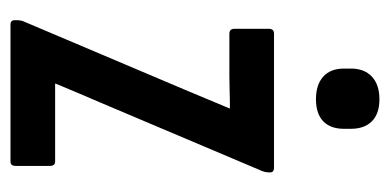

<svg xmlns="http://www.w3.org/2000/svg" viewBox="-204 -522 726 357"><g transform="rotate(90 158.5 -343.0)"><path d="M25 0Q17 0 17 -8V-11Q17 -20 20 -26L145 -321Q154 -343 163 -364Q172 -385 181 -407V-408Q164 -408 150.5 -407.5Q137 -407 122 -407H42Q33 -407 33 -417V-480Q33 -490 42 -490H291Q300 -490 300 -483V-480Q300 -472 295 -462L171 -169Q162 -148 153 -127Q144 -106 135 -84V-83Q152 -83 164.5 -83Q177 -83 192 -83H280Q288 -83 288 -73V-10Q288 0 280 0ZM164 -568Q137 -568 122 -581.5Q107 -595 107 -620V-633Q107 -658 122 -672Q137 -686 164 -686Q191 -686 205 -672Q219 -658 219 -633V-620Q219 -595 205 -581.5Q191 -568 164 -568Z"/></g></svg>

Font: Sofia Sans Extra Condensed SemiBold
Style: Regular
Weight: 600
Designer: Botio Nikoltchev, Ani Petrova
Foundry: lettersoup
Version: Version 4.101